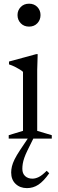

<svg xmlns="http://www.w3.org/2000/svg" viewBox="-20 -732 308 1014"><path d="M133.5 -591.5Q106.5 -591.5 89.5 -609.2Q72.5 -627 72.5 -652.5Q72.5 -677.5 89.5 -695Q106.5 -712.5 133.5 -712.5Q160.5 -712.5 177.2 -695Q194 -677.5 194 -652.5Q194 -627 177.2 -609.2Q160.5 -591.5 133.5 -591.5ZM179 -446 176.5 -363.5V-41L253.5 -18V0H26V-18L101.5 -41V-352.5Q96 -358 84.2 -365.2Q72.5 -372.5 57.8 -379.8Q43 -387 27.5 -392V-407L171 -446ZM125 62.5Q114.5 84 108.5 101.2Q102.5 118.5 100.2 132.8Q98 147 98 159.5Q98 184.5 112.8 198Q127.5 211.5 151 211.5Q167 211.5 184.2 203.2Q201.5 195 226.5 170L240 183Q210.5 225 183 243.2Q155.5 261.5 122.5 261.5Q86 261.5 62.5 239.2Q39 217 39 179Q39 163.5 43 146.8Q47 130 57.2 109.2Q67.5 88.5 86 60.5L143 -24.5H168Z"/></svg>

Font: Newsreader 24pt
Style: Regular
Weight: 400
Designer: Hugues Gentile
Foundry: Production Type
Version: Version 1.003